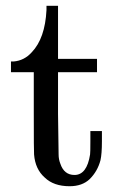

<svg xmlns="http://www.w3.org/2000/svg" viewBox="-20 -635 429 665"><path d="M141 -615H181V-431H316V-385H181V-241Q183 -104 183 -100Q183 -83 189 -68Q202 -29 238 -29Q281 -29 292 -100Q293 -105 293 -146V-181H333V-146Q333 -102 328 -80Q318 -42 291 -15Q265 10 221 10Q166 10 135 -20Q102 -49 98 -100Q97 -105 97 -248V-385H18V-422H27Q64 -425 90 -454Q136 -502 141 -600Z"/></svg>

Font: KaTeX_Main
Style: Regular
Weight: 400
Version: Version